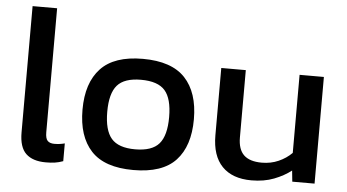

<svg xmlns="http://www.w3.org/2000/svg" viewBox="-49 -757 1536 850"><g transform="rotate(5 719.5 -332.0)"><path d="M181 10Q123 10 93 -18.5Q63 -47 63 -113V-674H172V-123Q172 -95 182 -85Q192 -75 212 -75Q236 -75 258 -81V-2Q239 5 221.5 7.5Q204 10 181 10Z M570 10Q442 10 382.5 -54Q323 -118 323 -237Q323 -356 383 -420Q443 -484 570 -484Q698 -484 758 -420Q818 -356 818 -237Q818 -118 758.5 -54Q699 10 570 10ZM570 -82Q645 -82 676.5 -118.5Q708 -155 708 -237Q708 -319 676.5 -355Q645 -391 570 -391Q496 -391 464.5 -355Q433 -319 433 -237Q433 -155 464.5 -118.5Q496 -82 570 -82Z M1095 10Q1010 10 964.5 -37Q919 -84 919 -175V-474H1028V-175Q1028 -122 1054 -97Q1080 -72 1134 -72Q1174 -72 1208 -87Q1242 -102 1267 -127V-474H1375V0H1276L1271 -49Q1239 -24 1195 -7Q1151 10 1095 10Z"/></g></svg>

Font: Kanit
Style: Regular
Weight: 400
Designer: Katatrad Team
Foundry: CadsonDemak
Version: Version 2.000; ttfautohint (v1.8.3)